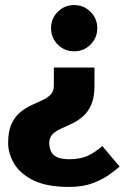

<svg xmlns="http://www.w3.org/2000/svg" viewBox="-20 -528 508 756"><path d="M272 -508Q310 -508 336.5 -481.5Q363 -455 363 -417Q363 -379 336.5 -352.5Q310 -326 272 -326Q234 -326 207.5 -352.5Q181 -379 181 -417Q181 -455 207.5 -481.5Q234 -508 272 -508ZM252 208Q164 208 111.5 182Q59 156 35.5 116Q12 76 12 35Q12 -10 25 -39Q38 -68 58.5 -85Q79 -102 102 -113Q125 -124 145.5 -133Q166 -142 179 -155Q192 -168 192 -190V-262H352V-190Q352 -144 339 -115Q326 -86 306 -69Q286 -52 263 -41Q240 -30 219.5 -21Q199 -12 186.5 1Q174 14 174 35Q174 50 179.5 65Q185 80 202 89.5Q219 99 252 99Q297 99 325.5 85.5Q354 72 383 47L451 128Q435 142 409 160.5Q383 179 344.5 193.5Q306 208 252 208Z"/></svg>

Font: Epunda Sans ExtraBold
Style: Regular
Weight: 800
Designer: Simon Atzbach
Foundry: typofactur
Version: Version 2.204; ttfautohint (v1.8.4.7-5d5b)